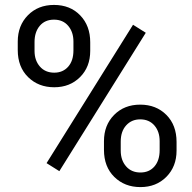

<svg xmlns="http://www.w3.org/2000/svg" viewBox="-20 -741 772 771"><path d="M51.3 -574.2Q51.3 -638.2 92 -679.7Q132.8 -721.2 196.8 -721.2Q261.7 -721.2 302 -679.4Q342.3 -637.7 342.3 -571.3V-536.6Q342.3 -472.2 301.5 -431.4Q260.7 -390.6 197.8 -390.6Q134.3 -390.6 92.8 -431.4Q51.3 -472.2 51.3 -540ZM118.7 -536.6Q118.7 -498.5 140.1 -473.9Q161.6 -449.2 197.8 -449.2Q232.4 -449.2 253.7 -473.1Q274.9 -497.1 274.9 -538.6V-574.2Q274.9 -612.3 253.9 -637.2Q232.9 -662.1 196.8 -662.1Q160.6 -662.1 139.6 -637.2Q118.7 -612.3 118.7 -572.3ZM397.5 -174.3Q397.5 -238.3 438.2 -279.5Q479 -320.8 543 -320.8Q606.9 -320.8 647.9 -279.8Q689 -238.8 689 -170.9V-136.2Q689 -72.3 648.2 -31Q607.4 10.3 543.9 10.3Q480.5 10.3 439 -30.5Q397.5 -71.3 397.5 -139.2ZM464.8 -136.2Q464.8 -97.7 486.3 -73Q507.8 -48.3 543.9 -48.3Q579.1 -48.3 600.1 -72.5Q621.1 -96.7 621.1 -138.2V-174.3Q621.1 -212.9 599.9 -237.3Q578.6 -261.7 543 -261.7Q508.3 -261.7 486.6 -237.5Q464.8 -213.4 464.8 -172.4ZM218.3 -53.7 167 -85.9 514.2 -641.6 565.4 -609.4Z"/></svg>

Font: Roboto-o
Style: o-Regular
Weight: 400
Designer: Google
Version: Version 2.134; 2016; ttfautohint (v1.6)